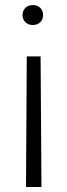

<svg xmlns="http://www.w3.org/2000/svg" viewBox="-20 -558 261 753"><path d="M85 -336.9H139.2L142.6 175.3H82ZM148.9 -499Q148.9 -482.4 138.2 -471.2Q127.4 -460 108.9 -460Q90.3 -460 79.3 -471.2Q68.4 -482.4 68.4 -499Q68.4 -515.6 79.3 -526.9Q90.3 -538.1 108.9 -538.1Q127.4 -538.1 138.2 -526.9Q148.9 -515.6 148.9 -499Z"/></svg>

Font: SteelSelectRoboto
Style: Regular
Weight: 300
Designer: Google
Version: Version 2.137; 2017